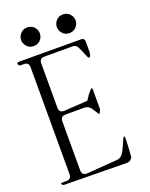

<svg xmlns="http://www.w3.org/2000/svg" viewBox="-163 -1001 827 1061"><g transform="rotate(-20 250.0 -470.5)"><path d="M390.6 -752.9Q408.2 -752.9 410.2 -735.4V-670.9L406.2 -649.4Q396.5 -634.8 389.6 -650.4L372.1 -692.4L359.4 -718.8Q349.6 -732.4 332 -732.4H166Q137.7 -732.4 137.7 -703.1V-442.4Q137.7 -413.1 167 -413.1L305.7 -421.9L315.4 -434.6L326.2 -452.1L345.7 -474.6Q355.5 -485.4 356.4 -470.7V-457V-444.3V-393.6V-353.5L348.6 -336.9Q343.8 -325.2 337.9 -336.9L319.3 -366.2Q304.7 -391.6 275.4 -391.6H167Q137.7 -391.6 137.7 -362.3V-74.2Q137.7 -44.9 167 -44.9L347.7 -58.6Q376 -60.5 392.6 -93.8L406.2 -123L422.9 -160.2Q435.5 -175.8 433.6 -155.3V-134.8L431.6 -99.6L429.7 -69.3L428.7 -56.6L426.8 -43.9Q416 -24.4 394.5 -24.4L23.4 -29.3Q1 -44.9 29.3 -44.9H45.9Q75.2 -44.9 75.2 -73.2V-703.1Q75.2 -732.4 45.9 -732.4H21.5Q1 -753.9 30.3 -753.9ZM97.7 -818.4 85.9 -832 79.1 -846.7 77.1 -861.3 79.1 -877 85.9 -891.6 97.7 -905.3 113.3 -914.1 132.8 -917 150.4 -914.1 167 -905.3 178.7 -891.6 185.5 -877 187.5 -861.3 185.5 -846.7 178.7 -832 167 -818.4 150.4 -809.6 132.8 -806.6 113.3 -809.6ZM307.6 -818.4 295.9 -832 289.1 -846.7 287.1 -861.3 289.1 -877 295.9 -891.6 307.6 -905.3 323.2 -914.1 342.8 -917 361.3 -914.1 377 -905.3 388.7 -891.6 395.5 -877 397.5 -861.3 395.5 -846.7 388.7 -832 377 -818.4 361.3 -809.6 342.8 -806.6 323.2 -809.6Z"/></g></svg>

Font: B2 Hana
Style: Regular
Weight: 500
Version: 2020-08-05; (max)